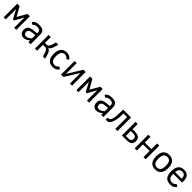

<svg xmlns="http://www.w3.org/2000/svg" viewBox="747 -2810 5108 5108"><g transform="rotate(45 3301.0 -256.0)"><path d="M557.1 0H478V-390.1L338.9 -134.8H296.9L162.1 -390.1V0H83V-512.2H170.9L319.8 -249L470.2 -512.2H557.1Z M1014.2 0V-64Q975.1 -29.8 935.5 -7.3Q896 15.1 846.2 15.1Q772.9 15.1 733.2 -29.5Q693.4 -74.2 693.4 -144Q693.4 -196.8 714.1 -231.7Q734.9 -266.6 774.2 -286.9Q813.5 -307.1 888.2 -315.9L1014.2 -327.1V-352.1Q1014.2 -411.1 981.2 -432.6Q948.2 -454.1 890.1 -454.1Q838.4 -454.1 810.3 -436Q782.2 -418 770 -397L701.2 -439Q724.6 -481.4 772.7 -504.2Q820.8 -526.9 892.1 -526.9Q1002.4 -526.9 1050.3 -486.8Q1098.1 -446.8 1098.1 -348.1V0ZM1014.2 -259.8 932.1 -252Q848.6 -244.6 814.5 -219.5Q780.3 -194.3 780.3 -146Q780.3 -100.1 803.2 -80.1Q826.2 -60.1 872.1 -60.1Q891.1 -60.1 909.7 -67.1Q928.2 -74.2 946.3 -84.7Q964.4 -95.2 981.2 -108.6Q998 -122.1 1014.2 -134.8Z M1342.3 -512.2V-293.9H1414.1Q1442.9 -293.9 1462.9 -314.5Q1482.9 -335 1502.7 -383.5Q1522.5 -432.1 1541 -512.2H1626.5Q1607.9 -428.7 1587.2 -375Q1566.4 -321.3 1546.1 -295.4Q1525.9 -269.5 1495.1 -262.2Q1531.7 -251.5 1554.7 -227.5Q1577.6 -203.6 1596.7 -156Q1615.7 -108.4 1643.1 0H1558.1Q1541 -60.1 1527.6 -102.5Q1514.2 -145 1498.3 -171.6Q1482.4 -198.2 1460.9 -210.2Q1439.5 -222.2 1406.2 -222.2H1342.3V0H1260.3V-512.2Z M2122.1 -79.1Q2098.1 -38.1 2055.7 -11.5Q2013.2 15.1 1938.5 15.1Q1825.7 15.1 1768.6 -53Q1711.4 -121.1 1711.4 -254.9Q1711.4 -388.7 1768.1 -457.8Q1824.7 -526.9 1935.1 -526.9Q2061.5 -526.9 2115.2 -433.1L2046.4 -391.1Q2027.3 -420.9 2001.7 -437.5Q1976.1 -454.1 1934.1 -454.1Q1860.4 -454.1 1829.3 -400.6Q1798.3 -347.2 1798.3 -252.9Q1798.3 -181.2 1813 -141.1Q1827.6 -101.1 1858.6 -79.6Q1889.6 -58.1 1937.5 -58.1Q1978.5 -58.1 2004.4 -73.5Q2030.3 -88.9 2053.2 -121.1Z M2329.1 0H2240.2V-512.2H2319.3V-107.9L2570.3 -512.2H2655.3V0H2576.2V-396Z M3295.4 0H3216.3V-390.1L3077.1 -134.8H3035.2L2900.4 -390.1V0H2821.3V-512.2H2909.2L3058.1 -249L3208.5 -512.2H3295.4Z M3752.4 0V-64Q3713.4 -29.8 3673.8 -7.3Q3634.3 15.1 3584.5 15.1Q3511.2 15.1 3471.4 -29.5Q3431.6 -74.2 3431.6 -144Q3431.6 -196.8 3452.4 -231.7Q3473.1 -266.6 3512.5 -286.9Q3551.8 -307.1 3626.5 -315.9L3752.4 -327.1V-352.1Q3752.4 -411.1 3719.5 -432.6Q3686.5 -454.1 3628.4 -454.1Q3576.7 -454.1 3548.6 -436Q3520.5 -418 3508.3 -397L3439.5 -439Q3462.9 -481.4 3511 -504.2Q3559.1 -526.9 3630.4 -526.9Q3740.7 -526.9 3788.6 -486.8Q3836.4 -446.8 3836.4 -348.1V0ZM3752.4 -259.8 3670.4 -252Q3586.9 -244.6 3552.7 -219.5Q3518.6 -194.3 3518.6 -146Q3518.6 -100.1 3541.5 -80.1Q3564.5 -60.1 3610.4 -60.1Q3629.4 -60.1 3647.9 -67.1Q3666.5 -74.2 3684.6 -84.7Q3702.6 -95.2 3719.5 -108.6Q3736.3 -122.1 3752.4 -134.8Z M4147.5 -442.9V-407.2Q4147.5 -282.7 4126.2 -186.8Q4105 -90.8 4066.2 -41.5Q4027.3 7.8 3974.6 7.8Q3962.4 7.8 3945.6 4.9Q3928.7 2 3920.4 -1L3936.5 -74.2Q3954.6 -70.8 3967.3 -70.8Q4067.4 -70.8 4067.4 -436V-512.2H4364.7V0H4282.7V-442.9Z M4612.8 -318.8H4692.9Q4803.7 -318.8 4853.3 -280Q4902.8 -241.2 4902.8 -152.8Q4902.8 -74.2 4854.7 -37.1Q4806.6 0 4695.8 0H4530.8V-512.2H4612.8ZM4816.9 -153.8Q4816.9 -193.8 4803.7 -214.1Q4790.5 -234.4 4761.5 -243.2Q4732.4 -252 4680.7 -252H4612.8V-66.9H4692.9Q4761.7 -66.9 4789.3 -87.9Q4816.9 -108.9 4816.9 -153.8Z M5425.8 0H5343.8V-230H5094.7V0H5012.7V-512.2H5094.7V-297.9H5343.8V-512.2H5425.8Z M6016.6 -254.9Q6016.6 -121.6 5959.2 -53.2Q5901.9 15.1 5792 15.1Q5682.1 15.1 5624 -52.5Q5565.9 -120.1 5565.9 -254.9Q5565.9 -392.1 5624.3 -459.5Q5682.6 -526.9 5792 -526.9Q5902.3 -526.9 5959.5 -458.3Q6016.6 -389.6 6016.6 -254.9ZM5929.7 -254.9Q5929.7 -359.4 5895.3 -406.7Q5860.8 -454.1 5792 -454.1Q5721.2 -454.1 5687 -406.5Q5652.8 -358.9 5652.8 -254.9Q5652.8 -154.8 5685.8 -106.4Q5718.8 -58.1 5792 -58.1Q5861.8 -58.1 5895.8 -106Q5929.7 -153.8 5929.7 -254.9Z M6217.8 -246.1Q6217.8 -144.5 6252.4 -101.3Q6287.1 -58.1 6363.8 -58.1Q6397.9 -58.1 6423.8 -72.5Q6449.7 -86.9 6473.6 -119.1L6543 -76.2Q6513.7 -32.2 6471.7 -8.5Q6429.7 15.1 6357.9 15.1Q6243.7 15.1 6187.3 -51.3Q6130.9 -117.7 6130.9 -252Q6130.9 -392.6 6185.8 -459.7Q6240.7 -526.9 6351.6 -526.9Q6451.2 -526.9 6501 -469.5Q6550.8 -412.1 6550.8 -293V-246.1ZM6468.8 -312Q6467.8 -380.9 6439.7 -418.9Q6411.6 -457 6348.6 -457Q6288.6 -457 6258.5 -422.6Q6228.5 -388.2 6218.8 -312Z"/></g></svg>

Font: ClearSansRegular
Style: Regular
Weight: 400
Foundry: Intel Corporation
Version: Version 1.00